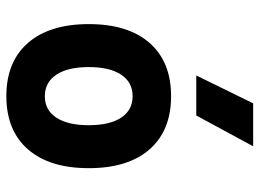

<svg xmlns="http://www.w3.org/2000/svg" viewBox="-130 -706 845 626"><g transform="rotate(90 293.0 -392.5)"><path d="M293 9.8Q181.2 9.8 119.6 -60.5Q58.1 -130.9 58.1 -258.8Q58.1 -387.2 119.6 -457.3Q181.2 -527.3 293 -527.3Q404.8 -527.3 466.3 -457.3Q527.8 -387.2 527.8 -258.8Q527.8 -130.9 466.3 -60.5Q404.8 9.8 293 9.8ZM293.2 -115.7Q338.4 -115.7 363 -153.1Q387.7 -190.5 387.7 -258.9Q387.7 -327.6 363 -364.7Q338.4 -401.9 293 -401.9Q248 -401.9 223.1 -364.7Q198.2 -327.5 198.2 -258.8Q198.2 -190.4 223.1 -153.1Q248 -115.7 293.2 -115.7ZM225.6 -609.4 316.4 -794.9H456.5L356 -609.4Z"/></g></svg>

Font: Cascadia Mono PL
Style: Regular
Weight: 400
Monospace: yes
Designer: Aaron Bell
Foundry: Saja Typeworks
Version: Version 2102.003